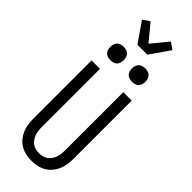

<svg xmlns="http://www.w3.org/2000/svg" viewBox="-379 -1220 1257 1257"><g transform="rotate(45 250.0 -591.0)"><path d="M250 8Q224 8 198 2.5Q172 -3 149.5 -16Q127 -29 110 -49Q93 -69 82.5 -93Q72 -117 68 -143Q64 -169 64 -195V-735H142V-195Q142 -179 144 -162.5Q146 -146 151.5 -131Q157 -116 166 -102.5Q175 -89 188.5 -79.5Q202 -70 218 -66Q234 -62 250 -62Q266 -62 282 -66Q298 -70 311.5 -79.5Q325 -89 334 -102.5Q343 -116 348.5 -131Q354 -146 356 -162.5Q358 -179 358 -195V-735H436V-195Q436 -169 432 -143Q428 -117 417.5 -93Q407 -69 390 -49Q373 -29 350.5 -16Q328 -3 302 2.5Q276 8 250 8ZM350 -823Q338 -823 325.5 -826.5Q313 -830 304 -839Q295 -848 291.5 -860.5Q288 -873 288 -885Q288 -897 291.5 -909.5Q295 -922 304 -931Q313 -940 325.5 -943.5Q338 -947 350 -947Q362 -947 374.5 -943.5Q387 -940 396 -931Q405 -922 408.5 -909.5Q412 -897 412 -885Q412 -873 408.5 -860.5Q405 -848 396 -839Q387 -830 374.5 -826.5Q362 -823 350 -823ZM150 -823Q138 -823 125.5 -826.5Q113 -830 104 -839Q95 -848 91.5 -860.5Q88 -873 88 -885Q88 -897 91.5 -909.5Q95 -922 104 -931Q113 -940 125.5 -943.5Q138 -947 150 -947Q162 -947 174.5 -943.5Q187 -940 196 -931Q205 -922 208.5 -909.5Q212 -897 212 -885Q212 -873 208.5 -860.5Q205 -848 196 -839Q187 -830 174.5 -826.5Q162 -823 150 -823ZM204 -1020 109 -1157 156 -1190 250 -1076 344 -1190 391 -1157 296 -1020Z"/></g></svg>

Font: Iosevka Fixed
Style: Regular
Weight: 400
Monospace: yes
Designer: Belleve Invis
Foundry: Belleve Invis
Version: Version 33.2.4